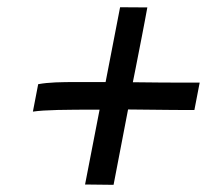

<svg xmlns="http://www.w3.org/2000/svg" viewBox="-20 -520 571 530"><path d="M85.4 -287.6 70.8 -211.9C105 -216.8 157.7 -217.3 254.9 -217.3L214.8 -10.7L293.5 -9.8L333.5 -217.8C435.5 -216.3 506.3 -216.3 509.3 -216.3H516.6L531.2 -292H490.7C460 -292 408.2 -292 346.7 -293C346.7 -293 359.9 -358.4 371.6 -419.4C377.4 -450.2 383.3 -479.5 386.7 -499.5L311.5 -500L271.5 -293.5H193.4C147.9 -293.5 114.7 -293 85.4 -287.6Z"/></svg>

Font: Fantasque Sans Mono
Style: RegItalic
Weight: 400
Italic angle: -11°
Monospace: yes
Designer: Jany Belluz
Version: Version 1.6.3